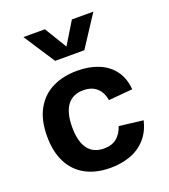

<svg xmlns="http://www.w3.org/2000/svg" viewBox="-149 -925 918 1043"><g transform="rotate(-20 310.0 -403.0)"><path d="M311.1 12Q228.9 12 168.9 -19.9Q108.9 -51.8 76.5 -114.2Q44.2 -176.6 44.2 -266.6Q44.2 -361.6 79.7 -424Q115.2 -486.5 176.8 -516.3Q238.4 -546.2 318.3 -546.2Q387.6 -546.2 441.7 -524.2Q495.8 -502.3 528.5 -458.2Q561.2 -414 566.2 -349.1L427.4 -337Q419.6 -383.9 390.7 -409.6Q361.8 -435.2 313.6 -435.2Q252.2 -435.2 220.7 -392.3Q189.2 -349.4 189.2 -266.6Q189.2 -210.5 203.6 -173.1Q218 -135.8 245.7 -117.3Q273.4 -98.9 313.2 -98.9Q359.1 -98.9 387.2 -121.9Q415.2 -144.8 428.7 -186.4L567 -169.6Q551.9 -105.5 514 -64.9Q476.1 -24.3 423.9 -6.2Q371.8 12 311.1 12ZM225.6 -637.4H394.4L512.2 -817.7H388L310 -689.5L232 -817.7H107.8Z"/></g></svg>

Font: Monaspace Neon Var ExtraLight
Style: Regular
Weight: 200
Designer: Riley Cran and the Lettermatic Team
Version: Version 1.200 (Monaspace Neon Var)